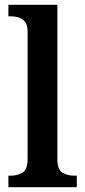

<svg xmlns="http://www.w3.org/2000/svg" viewBox="-20 -780 354 800"><path d="M15 0V-48H26Q52 -48 73.5 -60.5Q95 -73 95 -118V-648Q95 -676 84 -689.5Q73 -703 57 -707.5Q41 -712 26 -712H15V-760H219V-118Q219 -73 240.5 -60.5Q262 -48 288 -48H300V0Z"/></svg>

Font: Noto Serif Thai SemiCondensed SemiBold
Style: Regular
Weight: 600
Width: 4
Designer: Monotype Design Team
Foundry: Monotype Imaging Inc.
Version: Version 2.002; ttfautohint (v1.8.4.7-5d5b)